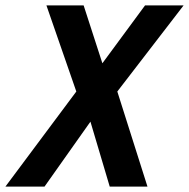

<svg xmlns="http://www.w3.org/2000/svg" viewBox="-57 -687 696 707"><path d="M347 0 276 -239 107 0H-37L224 -350L114 -667H251L320 -454L477 -667H619L375 -350L486 0Z"/></svg>

Font: Epunda Sans SemiBold
Style: Italic
Weight: 600
Italic angle: -12.0243°
Designer: Simon Atzbach
Foundry: typofactur
Version: Version 2.204; ttfautohint (v1.8.4.7-5d5b)